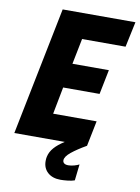

<svg xmlns="http://www.w3.org/2000/svg" viewBox="-100 -786 772 1062"><g transform="rotate(10 286.5 -255.0)"><path d="M164.1 -719.7H572.8L542.5 -577.1H298.3L269.5 -433.1H474.1L446.3 -294.9H241.7L212.4 -142.6H456.5L427.7 0H427.2Q377 28.8 345 54.7Q313 80.6 313 101.6Q313 111.8 320.8 117.9Q328.6 124 344.2 124Q359.9 124 377.7 118.9Q395.5 113.8 404.8 108.4L394.5 199.7Q379.9 205.1 356.7 207.8Q333.5 210.4 315.9 210.4Q270 210.4 243.4 186.3Q216.8 162.1 216.8 122.6Q216.8 108.4 219.2 98.1Q225.1 70.3 245.8 46.6Q266.6 22.9 302.7 0H19.5Z"/></g></svg>

Font: Reddit Sans Fudge ExBold Italic
Style: Regular
Weight: 800
Italic angle: -11.25°
Designer: Stephen Hutchings
Version: Version 1.013